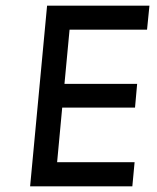

<svg xmlns="http://www.w3.org/2000/svg" viewBox="-20 -659 556 679"><path d="M86.5 0 146.5 -639H508.5L500 -554H226L208 -362.5H465L457.5 -278.5H200L182 -85.5H456L448 0Z"/></svg>

Font: Karla Medium
Style: Italic
Weight: 500
Italic angle: -8°
Designer: Jonathan Pinhorn
Version: Version 2.001